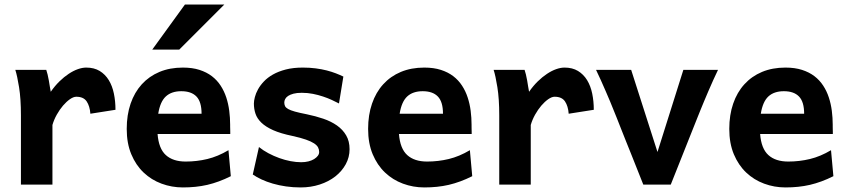

<svg xmlns="http://www.w3.org/2000/svg" viewBox="-20 -801 3682 833"><path d="M70.8 0V-300.3Q70.8 -372.6 62.7 -422.6Q54.7 -472.7 46.4 -498H180.7Q183.6 -490.2 186.5 -477.8Q189.5 -465.3 191.9 -451.7Q194.3 -438 196.3 -424.8L200.2 -402.8Q217.8 -428.2 237.8 -447.8Q257.8 -467.3 278.1 -480.7Q298.3 -494.1 317.9 -501Q337.4 -507.8 354 -507.8Q388.2 -507.8 412.4 -493.2Q436.5 -478.5 451.9 -453.4Q467.3 -428.2 474.1 -395Q481 -361.8 481 -324.7L372.1 -307.6Q369.6 -340.8 356 -361.1Q342.3 -381.3 311 -381.3Q298.8 -381.3 283.4 -370.6Q268.1 -359.9 253.4 -342.8Q238.8 -325.7 226.3 -303.5Q213.9 -281.2 207.5 -258.8V0Z M663.6 -219.7Q668.5 -156.2 699.5 -128.2Q730.5 -100.1 785.6 -100.1Q834 -100.1 879.6 -111.1Q925.3 -122.1 971.2 -149.4L981.4 -36.6Q955.1 -23.4 929.9 -14.2Q904.8 -4.9 879.6 1Q854.5 6.8 828.1 9.5Q801.8 12.2 773.4 12.2Q725.1 12.2 680.9 -4.2Q636.7 -20.5 603 -52.5Q569.3 -84.5 549.6 -131.8Q529.8 -179.2 529.8 -241.7Q529.8 -302.2 546.6 -351.3Q563.5 -400.4 595.2 -435.3Q627 -470.2 671.9 -489Q716.8 -507.8 773.4 -507.8Q814.5 -507.8 845.5 -497.8Q876.5 -487.8 899.2 -470.5Q921.9 -453.1 937.3 -429.4Q952.6 -405.8 961.7 -378.2Q970.7 -350.6 974.6 -320.3Q978.5 -290 978.5 -259.8V-251Q978.5 -245.6 978.8 -239.7Q979 -233.9 979 -228.5V-219.7ZM766.6 -405.3Q724.1 -405.3 699.5 -382.6Q674.8 -359.9 666.5 -307.6H854.5Q854.5 -359.4 832.3 -382.3Q810.1 -405.3 766.6 -405.3ZM953.1 -781.2 757.8 -585.9H640.6L782.2 -781.2Z M1450.7 -352.1Q1437 -359.4 1419.4 -367.4Q1401.9 -375.5 1381.3 -382.3Q1360.8 -389.2 1337.6 -393.8Q1314.5 -398.4 1289.1 -398.4Q1267.6 -398.4 1253.2 -394.5Q1238.8 -390.6 1230 -384.8Q1221.2 -378.9 1217.3 -371.3Q1213.4 -363.8 1213.4 -356.4Q1213.4 -347.7 1216.6 -340.8Q1219.7 -334 1230 -328.1Q1240.2 -322.3 1259.5 -316.9Q1278.8 -311.5 1311 -305.2Q1349.1 -297.4 1382.8 -285.9Q1416.5 -274.4 1441.9 -256.6Q1467.3 -238.8 1481.9 -213.6Q1496.6 -188.5 1496.6 -153.8Q1496.6 -118.7 1480 -88.4Q1463.4 -58.1 1434.8 -35.6Q1406.2 -13.2 1367.4 -0.5Q1328.6 12.2 1284.2 12.2Q1251.5 12.2 1220.9 7.8Q1190.4 3.4 1163.6 -4.4Q1136.7 -12.2 1114.7 -22.5Q1092.8 -32.7 1076.7 -43.9L1103.5 -163.1Q1121.6 -148.4 1144.5 -136.2Q1167.5 -124 1191.9 -115.2Q1216.3 -106.4 1240.7 -101.8Q1265.1 -97.2 1286.6 -97.2Q1303.7 -97.2 1318.1 -100.8Q1332.5 -104.5 1342.8 -110.8Q1353 -117.2 1358.9 -125Q1364.7 -132.8 1364.7 -141.6Q1364.7 -152.3 1359.9 -161.6Q1355 -170.9 1342.3 -179.2Q1329.6 -187.5 1307.4 -195.3Q1285.2 -203.1 1250 -210.9Q1197.8 -221.7 1165 -236.3Q1132.3 -251 1113.8 -269Q1095.2 -287.1 1088.4 -307.9Q1081.5 -328.6 1081.5 -351.6Q1081.5 -363.3 1085.7 -379.6Q1089.8 -396 1099.4 -413.3Q1108.9 -430.7 1124.8 -447.5Q1140.6 -464.4 1164.3 -477.8Q1188 -491.2 1220 -499.5Q1252 -507.8 1293.9 -507.8Q1323.7 -507.8 1349.6 -504.4Q1375.5 -501 1397.5 -495.4Q1419.4 -489.7 1437.5 -482.7Q1455.6 -475.6 1469.7 -468.8Z M1710.9 -219.7Q1715.8 -156.2 1746.8 -128.2Q1777.8 -100.1 1833 -100.1Q1881.3 -100.1 1927 -111.1Q1972.7 -122.1 2018.6 -149.4L2028.8 -36.6Q2002.4 -23.4 1977.3 -14.2Q1952.1 -4.9 1927 1Q1901.9 6.8 1875.5 9.5Q1849.1 12.2 1820.8 12.2Q1772.5 12.2 1728.3 -4.2Q1684.1 -20.5 1650.4 -52.5Q1616.7 -84.5 1596.9 -131.8Q1577.1 -179.2 1577.1 -241.7Q1577.1 -302.2 1594 -351.3Q1610.8 -400.4 1642.6 -435.3Q1674.3 -470.2 1719.2 -489Q1764.2 -507.8 1820.8 -507.8Q1861.8 -507.8 1892.8 -497.8Q1923.8 -487.8 1946.5 -470.5Q1969.2 -453.1 1984.6 -429.4Q2000 -405.8 2009 -378.2Q2018.1 -350.6 2022 -320.3Q2025.9 -290 2025.9 -259.8V-251Q2025.9 -245.6 2026.1 -239.7Q2026.4 -233.9 2026.4 -228.5V-219.7ZM1814 -405.3Q1771.5 -405.3 1746.8 -382.6Q1722.2 -359.9 1713.9 -307.6H1901.9Q1901.9 -359.4 1879.6 -382.3Q1857.4 -405.3 1814 -405.3Z M2146 0V-300.3Q2146 -372.6 2137.9 -422.6Q2129.9 -472.7 2121.6 -498H2255.9Q2258.8 -490.2 2261.7 -477.8Q2264.6 -465.3 2267.1 -451.7Q2269.5 -438 2271.5 -424.8L2275.4 -402.8Q2293 -428.2 2313 -447.8Q2333 -467.3 2353.3 -480.7Q2373.5 -494.1 2393.1 -501Q2412.6 -507.8 2429.2 -507.8Q2463.4 -507.8 2487.5 -493.2Q2511.7 -478.5 2527.1 -453.4Q2542.5 -428.2 2549.3 -395Q2556.2 -361.8 2556.2 -324.7L2447.3 -307.6Q2444.8 -340.8 2431.2 -361.1Q2417.5 -381.3 2386.2 -381.3Q2374 -381.3 2358.6 -370.6Q2343.3 -359.9 2328.6 -342.8Q2314 -325.7 2301.5 -303.5Q2289.1 -281.2 2282.7 -258.8V0Z M3095.2 -498Q3085 -477.1 3074 -452.6Q3063 -428.2 3053 -404.8Q3043 -381.3 3034.2 -360.4Q3025.4 -339.4 3019.5 -324.7Q3014.6 -313 3006.6 -292.7Q2998.5 -272.5 2988.5 -247.3Q2978.5 -222.2 2967.3 -194.1Q2956.1 -166 2945.3 -138.7Q2919.4 -74.2 2890.1 0H2771Q2742.7 -70.8 2717.8 -133.8Q2707 -160.6 2695.8 -188.5Q2684.6 -216.3 2674.6 -241.9Q2664.6 -267.6 2656 -289.1Q2647.5 -310.5 2641.6 -324.7Q2635.7 -339.4 2627 -360.6Q2618.2 -381.8 2607.9 -405.3Q2597.7 -428.7 2586.9 -452.9Q2576.2 -477.1 2565.9 -498H2718.3L2832.5 -141.6L2944.8 -498Z M3277.8 -219.7Q3282.7 -156.2 3313.7 -128.2Q3344.7 -100.1 3399.9 -100.1Q3448.2 -100.1 3493.9 -111.1Q3539.6 -122.1 3585.4 -149.4L3595.7 -36.6Q3569.3 -23.4 3544.2 -14.2Q3519 -4.9 3493.9 1Q3468.8 6.8 3442.4 9.5Q3416 12.2 3387.7 12.2Q3339.4 12.2 3295.2 -4.2Q3251 -20.5 3217.3 -52.5Q3183.6 -84.5 3163.8 -131.8Q3144 -179.2 3144 -241.7Q3144 -302.2 3160.9 -351.3Q3177.7 -400.4 3209.5 -435.3Q3241.2 -470.2 3286.1 -489Q3331.1 -507.8 3387.7 -507.8Q3428.7 -507.8 3459.7 -497.8Q3490.7 -487.8 3513.4 -470.5Q3536.1 -453.1 3551.5 -429.4Q3566.9 -405.8 3575.9 -378.2Q3585 -350.6 3588.9 -320.3Q3592.8 -290 3592.8 -259.8V-251Q3592.8 -245.6 3593 -239.7Q3593.3 -233.9 3593.3 -228.5V-219.7ZM3380.9 -405.3Q3338.4 -405.3 3313.7 -382.6Q3289.1 -359.9 3280.8 -307.6H3468.8Q3468.8 -359.4 3446.5 -382.3Q3424.3 -405.3 3380.9 -405.3Z"/></svg>

Font: Andika New Basic
Style: Bold
Weight: 700
Designer: Victor Gaultney, Annie Olsen, Pablo Ugerman
Foundry: SIL International
Version: Version 5.500; ttfautohint (v1.8.3)